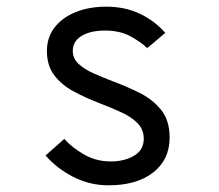

<svg xmlns="http://www.w3.org/2000/svg" viewBox="-20 -543 656 575"><path d="M305 12Q248.5 12 199 -13.5Q149.5 -39 116.5 -77.5L172.5 -127Q195.5 -101 232 -80.2Q268.5 -59.5 311 -59.5Q353 -59.5 381.8 -76.8Q410.5 -94 410.5 -127.5Q410.5 -155 392.2 -173.8Q374 -192.5 344.2 -206.2Q314.5 -220 280.5 -233Q237 -249.5 200.5 -269.2Q164 -289 142.2 -318Q120.5 -347 120.5 -390.5Q120.5 -431 143.5 -460.8Q166.5 -490.5 206.8 -506.8Q247 -523 298 -523Q354.5 -523 399 -501.8Q443.5 -480.5 475 -444.5L421 -399Q401 -418 369.8 -434.8Q338.5 -451.5 294.5 -451.5Q251 -451.5 224.5 -435.5Q198 -419.5 198 -391Q198 -368 215 -352Q232 -336 259.2 -323.8Q286.5 -311.5 318 -299.5Q358.5 -284.5 397.8 -265Q437 -245.5 462.5 -214Q488 -182.5 488 -131Q488 -65 438.8 -26.5Q389.5 12 305 12Z"/></svg>

Font: Overpass Mono Light
Style: Regular
Weight: 400
Monospace: yes
Version: Version 4.000